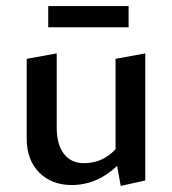

<svg xmlns="http://www.w3.org/2000/svg" viewBox="-20 -604 568 633"><path d="M404 -584V-514H139V-584ZM361 -410 459 -428V-9L378 9L366 -57Q300 6 216 6Q150 6 109 -35.5Q68 -77 68 -148V-410L167 -428V-183Q167 -128 190.5 -97Q214 -66 257 -66Q318 -66 361 -112Z"/></svg>

Font: EauTest Semibold
Style: Regular
Weight: 600
Designer: Christian Thalmann (Catharsis Fonts)
Version: Version 0.001;PS 000.001;hotconv 1.0.88;makeotf.lib2.5.64775